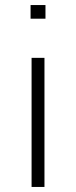

<svg xmlns="http://www.w3.org/2000/svg" viewBox="-20 -740 300 760"><path d="M105 0V-511H156V0ZM101 -666V-720H160V-666Z"/></svg>

Font: Chivo Medium Thin
Style: Regular
Weight: 250
Version: Version 2.002